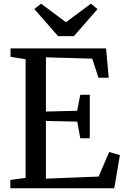

<svg xmlns="http://www.w3.org/2000/svg" viewBox="-20 -1000 668 1020"><path d="M116 -55V-685.5L36 -698V-743H543.5L557.5 -587H503L470 -688.5L224 -695.5V-407.5L390 -411.5L406.5 -496.5H457V-265.5H406.5L390.5 -354L224 -357.5V-51L504 -62L560 -192.5L617 -176L587 0H35V-44ZM198 -980.5 330.5 -882 463 -980.5 498 -951.5 372.5 -808H288.5L162.5 -952Z"/></svg>

Font: Merriweather Text
Style: Regular
Weight: 400
Designer: Eben Sorkin
Foundry: Eben Sorkin
Version: Version 2.100; ttfautohint (v1.7.19-72a1) -l 8 -r 50 -G 200 